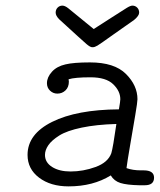

<svg xmlns="http://www.w3.org/2000/svg" viewBox="-20 -659 568 683"><path d="M202 -639Q211 -639 223 -629.5Q235 -620 313 -556H314Q319 -559 327 -564.5Q335 -570 363.5 -588Q392 -606 431 -631Q444 -639 451 -639Q461 -639 468 -632Q475 -625 475 -614Q475 -603 457 -588Q426 -566 383 -536Q337 -503 327 -497Q317 -491 310 -491H308Q301 -491 288 -502Q275 -513 191 -590Q178 -603 178 -614Q178 -625 185 -632Q192 -639 202 -639ZM78 -108Q78 -182 165.5 -225.5Q253 -269 403 -270Q408 -299 408 -306Q408 -335 382.5 -359.5Q357 -384 302 -384Q246 -384 224 -377Q224 -375 224.5 -372.5Q225 -370 225 -369Q225 -349 213 -337.5Q201 -326 184 -326Q169 -326 158 -336.5Q147 -347 147 -363Q147 -384 164.5 -403.5Q182 -423 213 -430Q242 -437 300 -437Q387 -437 428 -396Q469 -355 469 -306Q469 -296 461 -248.5Q453 -201 443 -143Q433 -85 430 -61Q452 -53 481 -53H491Q528 -53 528 -27Q528 0 495 0H475Q431 -1 408.5 -8Q386 -15 374 -35Q311 4 224 4Q160 4 119 -27Q78 -58 78 -108ZM140 -108Q140 -81 165.5 -65Q191 -49 231 -49Q276 -49 320 -65Q364 -81 376 -114Q382 -134 394 -218Q323 -216 270.5 -205Q218 -194 191 -177Q164 -160 152 -142.5Q140 -125 140 -108Z"/></svg>

Font: CMU Typewriter Text
Style: LightOblique
Weight: 200
Italic angle: -9.46001°
Version: Version 0.7.0